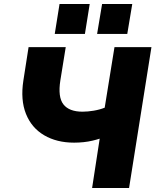

<svg xmlns="http://www.w3.org/2000/svg" viewBox="-20 -941 778 961"><path d="M441 0 479 -247Q464 -242 443 -237Q422 -232 398.5 -229.5Q375 -227 351 -227Q264 -227 201 -264Q138 -301 110 -371Q82 -441 97 -538L123 -705H309L282 -538Q269 -455 297.5 -418.5Q326 -382 393 -382Q419 -382 449 -387Q479 -392 504 -402L553 -705H738L626 0ZM466 -771 491 -921H642L617 -771ZM254 -771 278 -921H429L405 -771Z"/></svg>

Font: Nunito Sans 11pt Black
Style: Italic
Weight: 900
Italic angle: -9°
Version: Version 3.101;gftools[0.9.27]